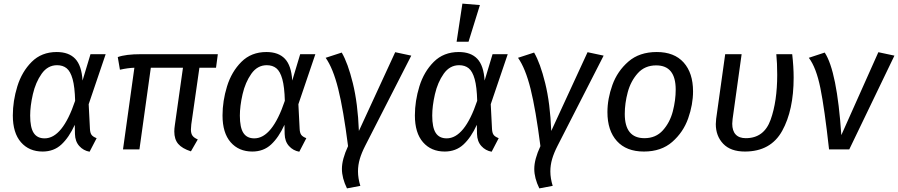

<svg xmlns="http://www.w3.org/2000/svg" viewBox="-20 -827 4972 1063"><path d="M437 -381 481 -527H565L471 -250L478 -113Q479 -92 486.5 -81Q494 -70 515 -62L476 13Q442 7 419 -18.5Q396 -44 395 -85L394 -136Q362 -66 320 -27Q278 12 216 12Q141 12 96 -39.5Q51 -91 51 -188Q51 -268 76 -349Q101 -430 155.5 -484.5Q210 -539 294 -539Q361 -539 396.5 -501.5Q432 -464 437 -381ZM147 -187Q147 -121 166.5 -91Q186 -61 227 -61Q326 -61 396 -269Q394 -346 382 -389Q370 -432 349 -449Q328 -466 296 -466Q244 -466 210.5 -418.5Q177 -371 162 -305.5Q147 -240 147 -187Z M1039 -138Q1037 -116 1037 -110Q1037 -88 1045.5 -76Q1054 -64 1075 -55L1037 11Q988 -5 966.5 -30.5Q945 -56 945 -99Q945 -115 948 -134L993 -452H815L752 0H661L724 -452Q689 -451 644 -441L632 -511Q676 -527 761 -527H1186L1176 -452H1084Z M1598 -381 1642 -527H1726L1632 -250L1639 -113Q1640 -92 1647.5 -81Q1655 -70 1676 -62L1637 13Q1603 7 1580 -18.5Q1557 -44 1556 -85L1555 -136Q1523 -66 1481 -27Q1439 12 1377 12Q1302 12 1257 -39.5Q1212 -91 1212 -188Q1212 -268 1237 -349Q1262 -430 1316.5 -484.5Q1371 -539 1455 -539Q1522 -539 1557.5 -501.5Q1593 -464 1598 -381ZM1308 -187Q1308 -121 1327.5 -91Q1347 -61 1388 -61Q1487 -61 1557 -269Q1555 -346 1543 -389Q1531 -432 1510 -449Q1489 -466 1457 -466Q1405 -466 1371.5 -418.5Q1338 -371 1323 -305.5Q1308 -240 1308 -187Z M1967 -102 2168 -538 2257 -519 2002 -20Q1982 19 1972 53Q1962 87 1962 122Q1962 160 1975 202L1901 216Q1873 159 1873 108Q1873 55 1907 -18Q1881 -221 1852.5 -335Q1824 -449 1783 -507L1872 -536Q1906 -478 1933.5 -366.5Q1961 -255 1967 -102Z M2663 -381 2707 -527H2791L2697 -250L2704 -113Q2705 -92 2712.5 -81Q2720 -70 2741 -62L2702 13Q2668 7 2645 -18.5Q2622 -44 2621 -85L2620 -136Q2588 -66 2546 -27Q2504 12 2442 12Q2367 12 2322 -39.5Q2277 -91 2277 -188Q2277 -268 2302 -349Q2327 -430 2381.5 -484.5Q2436 -539 2520 -539Q2587 -539 2622.5 -501.5Q2658 -464 2663 -381ZM2373 -187Q2373 -121 2392.5 -91Q2412 -61 2453 -61Q2552 -61 2622 -269Q2620 -346 2608 -389Q2596 -432 2575 -449Q2554 -466 2522 -466Q2470 -466 2436.5 -418.5Q2403 -371 2388 -305.5Q2373 -240 2373 -187ZM2637 -799 2574 -596H2508L2540 -807Z M3032 -102 3233 -538 3322 -519 3067 -20Q3047 19 3037 53Q3027 87 3027 122Q3027 160 3040 202L2966 216Q2938 159 2938 108Q2938 55 2972 -18Q2946 -221 2917.5 -335Q2889 -449 2848 -507L2937 -536Q2971 -478 2998.5 -366.5Q3026 -255 3032 -102Z M3343 -206Q3343 -280 3370.5 -356.5Q3398 -433 3459 -486Q3520 -539 3616 -539Q3713 -539 3765 -481Q3817 -423 3817 -321Q3817 -248 3790 -171.5Q3763 -95 3702 -41.5Q3641 12 3545 12Q3448 12 3395.5 -46Q3343 -104 3343 -206ZM3721 -331Q3721 -465 3613 -465Q3550 -465 3511 -421.5Q3472 -378 3455.5 -316.5Q3439 -255 3439 -196Q3439 -62 3548 -62Q3611 -62 3650 -105.5Q3689 -149 3705 -210.5Q3721 -272 3721 -331Z M4374 -397Q4374 -217 4310.5 -102.5Q4247 12 4104 12Q4025 12 3984 -31Q3943 -74 3943 -140Q3943 -149 3945 -169L3995 -527H4086L4036 -168Q4034 -150 4034 -142Q4034 -103 4053 -82.5Q4072 -62 4109 -62Q4210 -62 4246.5 -164Q4283 -266 4283 -413Q4283 -478 4278 -527H4366Q4374 -457 4374 -397Z M4638 -79 4843 -538 4932 -519 4682 0H4570Q4545 -226 4522 -339.5Q4499 -453 4458 -507L4546 -536Q4614 -433 4638 -79Z"/></svg>

Font: Fira Sans
Style: Italic
Weight: 400
Italic angle: -8°
Designer: bBox Type GmbH & Carrois Corporate GbR & Edenspiekermann AG
Foundry: bBox Type GmbH & Carrois Corporate GbR & Edenspiekermann AG
Version: Version 4.301